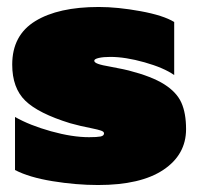

<svg xmlns="http://www.w3.org/2000/svg" viewBox="-20 -515 568 550"><path d="M23 -28V-180Q65 -156 126 -139Q187 -122 235 -122Q258 -122 268 -124Q278 -126 278 -133Q278 -138 269 -141Q260 -144 245 -147Q209 -154 181 -162Q90 -190 52.5 -226.5Q15 -263 15 -330Q15 -414 81 -454.5Q147 -495 263 -495Q317 -495 382.5 -483Q448 -471 479 -452V-300Q449 -321 394 -336.5Q339 -352 296 -352Q276 -352 263 -349Q250 -346 250 -341Q250 -336 261 -332Q272 -328 296 -324Q343 -315 349 -313Q415 -296 450.5 -273.5Q486 -251 499.5 -221Q513 -191 513 -145Q513 -72 448 -28.5Q383 15 261 15Q198 15 130.5 4Q63 -7 23 -28Z"/></svg>

Font: Prompt Black
Style: Regular
Weight: 900
Designer: Katatrad Team
Foundry: CadsonDemak
Version: Version 1.001